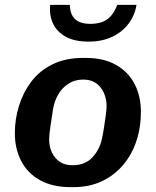

<svg xmlns="http://www.w3.org/2000/svg" viewBox="-20 -759 640 789"><path d="M271 10Q196 10 144.5 -18.5Q93 -47 67 -97.5Q41 -148 41 -212Q41 -269 58 -324Q75 -379 108.5 -423.5Q142 -468 195.5 -494.5Q249 -521 321 -521H333Q406 -521 456.5 -492.5Q507 -464 533 -414Q559 -364 559 -299Q559 -234 540 -178Q521 -122 485 -80Q449 -38 398 -14Q347 10 281 10ZM278 -80Q329 -80 359 -111.5Q389 -143 399 -189Q404 -213 408 -239Q412 -265 415 -287.5Q418 -310 418 -323Q418 -352 407 -377Q396 -402 375 -417Q354 -432 322 -432Q288 -432 262 -415.5Q236 -399 220 -372Q204 -345 198 -311Q192 -271 187 -238Q182 -205 182 -186Q182 -156 193.5 -132Q205 -108 226 -94Q247 -80 278 -80ZM344 -588Q287 -588 250.5 -608Q214 -628 198 -662Q182 -696 186 -739H267Q268 -699 289 -680Q310 -661 351 -661Q395 -661 421 -680Q447 -699 462 -739H541Q534 -696 508.5 -662Q483 -628 441.5 -608Q400 -588 344 -588Z"/></svg>

Font: Chivo Mono Medium SemiBold
Style: Italic
Weight: 600
Italic angle: -8.05°
Monospace: yes
Version: Version 1.008